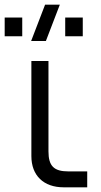

<svg xmlns="http://www.w3.org/2000/svg" viewBox="-21 -800 430 820"><path d="M234.5 -780H171.5L112 -625H175ZM332.5 -645V-725H257.5V-645ZM74 -645V-725H-1V-645ZM351.5 -68H270.5C209 -68 186 -91.5 186 -153.5V-539.5H113V-133.5C113 -50.5 165 0 251 0H351.5Z"/></svg>

Font: Vela Sans
Style: Regular
Weight: 400
Designer: Principal design: Mikhail Sharanda - project Manrope.
Design modification: Ravid Balaliev
Foundry: Mikhail Sharanda
Version: Version 1.001